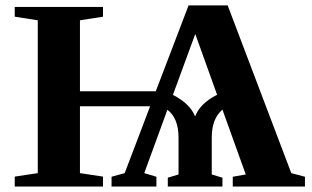

<svg xmlns="http://www.w3.org/2000/svg" viewBox="-20 -680 1138 700"><path d="M1091.8 0H828.6V-35.6L876 -43.9L791 -280.3Q752 -247.6 752 -178.2V-43.9L791 -32.2V0H591.8V-32.2L630.9 -43.9V-178.2Q630.9 -249 590.3 -279.8L505.9 -48.8L550.3 -35.6V0H386.7V-35.6L434.6 -48.8L527.3 -292.5H271.5V-48.8L355.5 -36.1V0H33.7V-36.1L117.7 -48.8V-606L33.7 -619.1V-654.8H355.5V-619.1L271.5 -606V-347.2H547.9L667.5 -660.2H810.1L1042 -48.8L1091.8 -35.6ZM610.4 -334Q672.9 -302.2 691.4 -255.4Q709 -302.7 771.5 -334.5L691.9 -556.2Z"/></svg>

Font: Liberation Serif
Style: Bold
Weight: 700
Designer: Steve Matteson
Foundry: Ascender Corporation
Version: Version 2.1.5